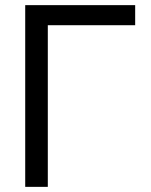

<svg xmlns="http://www.w3.org/2000/svg" viewBox="-20 -727 586 747"><path d="M505.9 -628.9V-707H78.1V0H166V-628.9Z"/></svg>

Font: Pretendard Variable
Style: Regular
Weight: 400
Designer: Base glyphs from Inter by Rasmus Andersson; Hangeul glyphs from Noto Sans CJK(Source Han Sans) by Jang Soo-young and Kan
Foundry: Kil Hyung-jin
Version: Version 1.309;Glyphs 3.2 (3225)